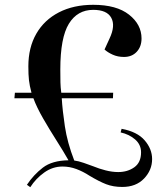

<svg xmlns="http://www.w3.org/2000/svg" viewBox="-20 -764 689 799"><path d="M92 5Q120 -37 158.5 -66.5Q197 -96 265 -97Q244 -134 215 -179.5Q186 -225 159.5 -271Q133 -317 119 -355H40L42 -378H111Q103 -408 100.5 -430.5Q98 -453 98 -488Q98 -566 131 -623.5Q164 -681 225 -712.5Q286 -744 368 -744Q465 -744 517 -703Q569 -662 569 -604Q569 -570 549 -548.5Q529 -527 496 -527Q470 -527 449 -536.5Q428 -546 415 -558L436 -604Q461 -657 443 -690Q425 -723 368 -723Q302 -723 266.5 -665Q231 -607 231 -475Q231 -442 231.5 -421Q232 -400 235 -378H451L450 -355H237Q240 -305 250 -238Q260 -171 289 -96Q306 -94 329 -86Q352 -78 368 -72Q392 -62 419.5 -55Q447 -48 472 -48Q511 -48 539 -68Q567 -88 567 -130Q567 -162 542.5 -183.5Q518 -205 482 -213L486 -228Q551 -216 582 -180Q613 -144 613 -102Q613 -56 579.5 -21Q546 14 489 14Q451 14 421.5 2.5Q392 -9 352 -33Q326 -50 298 -60.5Q270 -71 240 -71Q199 -71 164 -46Q129 -21 106 15Z"/></svg>

Font: Literata 72pt SemiBold
Style: Italic
Weight: 600
Italic angle: -2°
Designer: Latin by Veronika Burian and Jose Scaglione. Greek by Irene Vlachou. Cyrillic by Vera Evstafieva
Foundry: TypeTogether
Version: Version 3.002